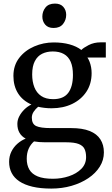

<svg xmlns="http://www.w3.org/2000/svg" viewBox="-20 -808 638 1095"><path d="M272.5 267.5Q211 267.5 165.5 256.8Q120 246 90.5 226.2Q61 206.5 46.5 178.5Q32 150.5 32 115Q32 83 44.8 57Q57.5 31 79 12Q100.5 -7 126.5 -17.5Q103 -30 91 -51Q79 -72 79 -101.5Q79 -124 90 -145Q101 -166 119 -183.8Q137 -201.5 159 -212Q108.5 -234.5 82.5 -276.2Q56.5 -318 56.5 -375Q56.5 -435 89.5 -477.8Q122.5 -520.5 175.2 -543.2Q228 -566 286.5 -566Q336.5 -566 376.5 -555Q416.5 -544 444 -523Q455 -535 485.5 -550.8Q516 -566.5 554 -566.5H583.5V-480H478.5Q486 -469 491.2 -455Q496.5 -441 499.5 -424.8Q502.5 -408.5 502.5 -391Q502.5 -330 472.8 -285Q443 -240 391.5 -215.2Q340 -190.5 274 -190.5Q253.5 -190.5 234.2 -192.8Q215 -195 197.5 -199Q182.5 -186.5 172 -170.8Q161.5 -155 161.5 -137Q161.5 -101 186.2 -89.2Q211 -77.5 270 -77.5H385.5Q450 -77.5 491.2 -61Q532.5 -44.5 552.5 -13.2Q572.5 18 572.5 61Q572.5 105 549 142.5Q525.5 180 484 208Q442.5 236 388.2 251.8Q334 267.5 272.5 267.5ZM281.5 211.5Q330 211.5 373.2 197Q416.5 182.5 443.8 155Q471 127.5 471 88Q471 60.5 462.2 41.8Q453.5 23 428.8 13.2Q404 3.5 357 3.5H238Q220.5 3.5 204 2.2Q187.5 1 174 -1.5Q154.5 15.5 143.5 40Q132.5 64.5 132.5 97.5Q132.5 133 147.2 158.8Q162 184.5 194.8 198Q227.5 211.5 281.5 211.5ZM283.5 -242.5Q342 -242.5 369 -278.2Q396 -314 396 -381Q396 -426.5 383 -456Q370 -485.5 344.2 -500Q318.5 -514.5 281 -514.5Q247 -514.5 220.5 -501.5Q194 -488.5 178.8 -459.5Q163.5 -430.5 163.5 -383.5Q163.5 -342.5 176 -310.5Q188.5 -278.5 215 -260.5Q241.5 -242.5 283.5 -242.5ZM285 -648.5Q254 -648.5 237.8 -667.5Q221.5 -686.5 221.5 -713.5Q221.5 -742.5 239.2 -765Q257 -787.5 293 -787.5H294Q325 -787.5 341.2 -768.8Q357.5 -750 357.5 -723.5Q357.5 -694 339.5 -671.2Q321.5 -648.5 286 -648.5Z"/></svg>

Font: Merriweather 28pt
Style: Regular
Weight: 400
Version: Version 2.100